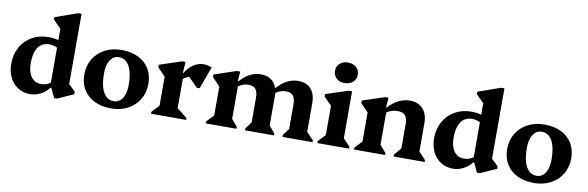

<svg xmlns="http://www.w3.org/2000/svg" viewBox="-52 -1225 5208 1701"><g transform="rotate(10 2552.0 -375.0)"><path d="M463 12.8 423.2 -71.6H411V-638.2L454 -559.2L341.2 -671.6V-693.8L542 -765H573V-100.2L530.4 -174L633.4 -74.2V-52L488 12.8ZM246 15.2Q183.8 15.2 136.5 -15Q89.2 -45.2 62.6 -98.7Q36 -152.2 36 -222Q36 -307.2 72.7 -372.4Q109.4 -437.6 174.1 -474.4Q238.8 -511.2 323 -511.2Q416.4 -511.2 471.6 -467.8V-375.4Q441.6 -414.4 410.1 -431.8Q378.6 -449.2 337.8 -449.2Q295 -449.2 265.4 -427.1Q235.8 -405 220.5 -361.8Q205.2 -318.6 205.2 -255.2Q205.2 -179 237.5 -134.5Q269.8 -90 325.4 -90Q355.6 -90 380.6 -99.9Q405.6 -109.8 426 -130.4V-71.6H415Q385.8 -31.6 340.2 -8.2Q294.6 15.2 246 15.2Z M973.8 15.2Q887.4 15.2 823.8 -16.3Q760.2 -47.8 725.1 -105Q690 -162.2 690 -239.8Q690 -319.8 727 -380.9Q764 -442 829.6 -476.6Q895.2 -511.2 979.8 -511.2Q1066.4 -511.2 1130.3 -479.7Q1194.2 -448.2 1228.9 -391.1Q1263.6 -334 1263.6 -256.2Q1263.6 -177.2 1226.6 -115.6Q1189.6 -54 1124.5 -19.4Q1059.4 15.2 973.8 15.2ZM988.6 -51.6Q1020.8 -51.6 1044 -71.6Q1067.2 -91.6 1080.3 -128.2Q1093.4 -164.8 1093.4 -214.4Q1093.4 -289.8 1078.5 -341Q1063.6 -392.2 1035.1 -418.3Q1006.6 -444.4 965 -444.4Q933.6 -444.4 910 -424.4Q886.4 -404.4 873.3 -367.8Q860.2 -331.2 860.2 -281.6Q860.2 -206.4 875.1 -155.1Q890 -103.8 918.5 -77.7Q947 -51.6 988.6 -51.6Z M1332.4 0V-17.2L1410.4 -99.6L1394.4 -71.6V-374L1437.4 -299L1324.6 -417V-439.2L1523 -504.8H1554L1547.4 -404.4H1556.4V-71.2L1540.6 -102L1648.4 -17.2V0ZM1540 -337.2 1541.4 -404.4H1552.4Q1580.4 -454.6 1624.4 -483.7Q1668.4 -512.8 1715.4 -512.8Q1756.6 -512.8 1790 -496.4L1717.8 -297.4H1691.4L1576 -414.4L1689.8 -391.6Q1638 -391.6 1600.1 -377.7Q1562.2 -363.8 1540 -337.2Z M2515.2 0V-17.2L2576.4 -99.6L2561.2 -70.8V-299.8Q2561.2 -353.4 2541 -378.1Q2520.8 -402.8 2477.2 -402.8Q2447.8 -402.8 2419.5 -391.3Q2391.2 -379.8 2368.4 -358.2V-416.2H2379.8Q2420.6 -463.8 2467.9 -488.3Q2515.2 -512.8 2567.4 -512.8Q2642 -512.8 2682.6 -467.6Q2723.2 -422.4 2723.2 -338.8V-70.4L2707.2 -98.6L2785 -17.2V0ZM1824.4 0V-17.2L1902.4 -98.8L1886.4 -70.8V-374.4L1929.4 -296.6L1816.6 -415.8V-438L2015 -504.8H2046L2039.4 -416.2H2048.4V-70.4L2032.6 -98.6L2100.8 -17.2V0ZM2177.8 0V-17.2L2239 -99.6L2223.8 -70.8V-299.8Q2223.8 -353.4 2203.9 -378.1Q2184 -402.8 2140.8 -402.8Q2080 -402.8 2033.4 -358.2V-416.2H2044.4Q2085.4 -464 2132.1 -488.4Q2178.8 -512.8 2231 -512.8Q2305 -512.8 2345.4 -467.6Q2385.8 -422.4 2385.8 -338.8V-70.4L2369.8 -98.6L2438 -17.2V0ZM2332.8 -298.8V-384.8H2385.8V-298.8Z M2828.4 0V-17.2L2906.4 -99.6L2890.4 -71.6V-378L2933.4 -303L2820.6 -417V-439.2L3021.4 -504.8H3052.4V-71.2L3036.6 -99.4L3114.4 -17.2V0ZM2974 -565.2Q2928.6 -565.2 2900 -591.2Q2871.4 -617.2 2871.4 -657.9Q2871.4 -698.6 2900 -724.3Q2928.6 -750 2974 -750Q3019.4 -750 3048 -724.2Q3076.6 -698.4 3076.6 -657.9Q3076.6 -617.4 3048 -591.3Q3019.4 -565.2 2974 -565.2Z M3514.6 0V-17.2L3585.4 -100.4L3570.2 -71.6V-299.8Q3570.2 -354 3549.2 -378.4Q3528.2 -402.8 3481.2 -402.8Q3447.2 -402.8 3419.1 -391.7Q3391 -380.6 3367.4 -358.2V-416.2H3378.4Q3468 -512.8 3571.4 -512.8Q3647.2 -512.8 3689.7 -466.6Q3732.2 -420.4 3732.2 -338.2V-71.2L3716.2 -99.4L3794 -17.2V0ZM3158.4 0V-17.2L3236.4 -99.6L3220.4 -71.2V-401.2L3263.4 -299L3150.6 -417V-439.2L3349 -504.8H3380L3373.4 -416.2H3382.4V-71.2L3367.4 -100.2L3438 -17.2V0Z M4267 12.8 4227.2 -71.6H4215V-638.2L4258 -559.2L4145.2 -671.6V-693.8L4346 -765H4377V-100.2L4334.4 -174L4437.4 -74.2V-52L4292 12.8ZM4050 15.2Q3987.8 15.2 3940.5 -15Q3893.2 -45.2 3866.6 -98.7Q3840 -152.2 3840 -222Q3840 -307.2 3876.7 -372.4Q3913.4 -437.6 3978.1 -474.4Q4042.8 -511.2 4127 -511.2Q4220.4 -511.2 4275.6 -467.8V-375.4Q4245.6 -414.4 4214.1 -431.8Q4182.6 -449.2 4141.8 -449.2Q4099 -449.2 4069.4 -427.1Q4039.8 -405 4024.5 -361.8Q4009.2 -318.6 4009.2 -255.2Q4009.2 -179 4041.5 -134.5Q4073.8 -90 4129.4 -90Q4159.6 -90 4184.6 -99.9Q4209.6 -109.8 4230 -130.4V-71.6H4219Q4189.8 -31.6 4144.2 -8.2Q4098.6 15.2 4050 15.2Z M4777.8 15.2Q4691.4 15.2 4627.8 -16.3Q4564.2 -47.8 4529.1 -105Q4494 -162.2 4494 -239.8Q4494 -319.8 4531 -380.9Q4568 -442 4633.6 -476.6Q4699.2 -511.2 4783.8 -511.2Q4870.4 -511.2 4934.3 -479.7Q4998.2 -448.2 5032.9 -391.1Q5067.6 -334 5067.6 -256.2Q5067.6 -177.2 5030.6 -115.6Q4993.6 -54 4928.5 -19.4Q4863.4 15.2 4777.8 15.2ZM4792.6 -51.6Q4824.8 -51.6 4848 -71.6Q4871.2 -91.6 4884.3 -128.2Q4897.4 -164.8 4897.4 -214.4Q4897.4 -289.8 4882.5 -341Q4867.6 -392.2 4839.1 -418.3Q4810.6 -444.4 4769 -444.4Q4737.6 -444.4 4714 -424.4Q4690.4 -404.4 4677.3 -367.8Q4664.2 -331.2 4664.2 -281.6Q4664.2 -206.4 4679.1 -155.1Q4694 -103.8 4722.5 -77.7Q4751 -51.6 4792.6 -51.6Z"/></g></svg>

Font: Platypi Light
Style: Regular
Weight: 300
Designer: David Sargent
Foundry: Bolt Cutter Type
Version: Version 1.200